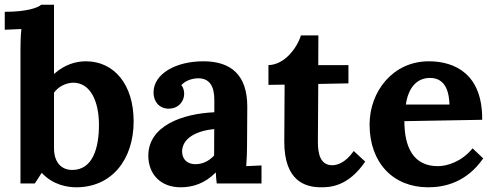

<svg xmlns="http://www.w3.org/2000/svg" viewBox="-24 -775 2088 811"><path d="M62.5 0H123L151.9 -44.4H152.8C200.2 6.8 261.7 16.1 297.9 16.1C448.7 16.1 540.5 -101.6 540.5 -262.7C540.5 -417.5 458.5 -516.1 338.9 -516.1C297.4 -516.1 249 -502.9 204.1 -462.4V-754.9H149.9C136.2 -742.2 88.9 -725.1 -3.9 -725.1V-649.4L66.4 -652.3C63 -622.6 62.5 -588.9 62.5 -564.9ZM284.7 -425.8C361.3 -425.8 394 -341.3 394 -247.6C394 -150.4 368.2 -57.1 280.8 -57.1C244.1 -57.1 204.1 -79.6 204.1 -149.9V-383.3C221.7 -408.2 251.5 -424.3 284.7 -425.8Z M880.4 -118.2C859.4 -95.2 832.5 -81.5 801.3 -81.5C772.5 -81.5 746.6 -96.7 745.1 -133.8C745.1 -190.9 804.7 -222.2 880.9 -230ZM624.5 -384.3C624.5 -347.2 647 -317.4 686.5 -315.9C733.4 -315.9 753.9 -350.1 753.9 -378.4C753.9 -388.2 752 -404.3 741.7 -415.5C758.8 -433.1 782.7 -442.9 810.1 -444.3C864.7 -445.8 881.3 -405.8 881.3 -353V-300.8C746.6 -294.9 602.5 -243.7 602.5 -117.2C602.5 -41 652.8 16.1 738.8 16.1C791.5 16.1 841.3 -0.5 886.7 -45.9H887.7C888.2 -28.8 889.2 -19 891.6 0H1080.6V-76.2L1016.1 -73.2C1018.6 -103.5 1019.5 -141.1 1019.5 -160.6C1019.5 -229 1020.5 -256.8 1020.5 -324.7C1020.5 -457.5 952.6 -516.1 835.4 -516.1C717.8 -516.1 624.5 -462.9 624.5 -384.3Z M1109.9 -416.5 1178.2 -417.5 1176.8 -176.3C1176.8 -9.3 1266.1 16.1 1332 16.1C1368.2 16.1 1445.8 14.6 1518.6 -92.3L1470.2 -137.2C1432.6 -83.5 1396 -77.1 1379.4 -77.1C1328.1 -77.1 1318.8 -127.4 1318.8 -174.3V-188.5C1318.8 -213.4 1319.3 -278.8 1320.3 -420.4L1447.8 -422.9V-500H1320.3L1320.8 -625.5H1247.1C1231.4 -574.2 1179.2 -501.5 1109.9 -500Z M1792 -445.8C1838.9 -445.8 1872.1 -416 1874.5 -333.5H1690.4C1699.7 -399.9 1733.4 -445.8 1792 -445.8ZM2012.7 -269C2014.6 -461.9 1897.9 -516.1 1787.1 -516.1C1636.2 -516.1 1537.1 -389.2 1537.1 -249C1537.1 -86.9 1637.2 16.1 1784.2 16.1C1852.1 16.1 1945.3 -2.9 2017.1 -106L1972.2 -148.4C1926.3 -92.3 1865.7 -73.2 1825.2 -73.2C1721.7 -73.2 1684.1 -153.8 1684.1 -263.2Z"/></svg>

Font: Parastoo
Style: Bold
Weight: 700
Foundry: Saber Rastikerdar (saber.rastikerdar@gmail.com)
Version: Version 2.0.1